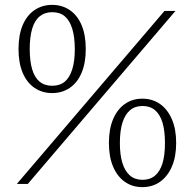

<svg xmlns="http://www.w3.org/2000/svg" viewBox="-20 -755 800 788"><path d="M194 -373Q153 -373 121.5 -394.5Q90 -416 73 -456.5Q56 -497 56 -554Q56 -611 73 -651.5Q90 -692 121.5 -713.5Q153 -735 194 -735Q235 -735 266.5 -713.5Q298 -692 315 -651.5Q332 -611 332 -554Q332 -497 315 -456.5Q298 -416 266.5 -394.5Q235 -373 194 -373ZM194 -403Q226 -403 246 -420Q266 -437 276.5 -470.5Q287 -504 287 -553Q287 -603 276.5 -637Q266 -671 246 -688Q226 -705 194 -705Q164 -705 143 -688Q122 -671 112 -637Q102 -603 102 -554Q102 -504 112 -470.5Q122 -437 142.5 -420Q163 -403 194 -403ZM564 13Q523 13 492 -9Q461 -31 444 -71.5Q427 -112 427 -168Q427 -225 444 -265.5Q461 -306 492 -328Q523 -350 564 -350Q606 -350 637 -328Q668 -306 685.5 -265.5Q703 -225 703 -168Q703 -112 685.5 -71.5Q668 -31 637 -9Q606 13 564 13ZM49 0 655 -710H700L94 0ZM565 -17Q596 -17 616.5 -34.5Q637 -52 647 -85Q657 -118 657 -168Q657 -218 647 -251.5Q637 -285 616.5 -302.5Q596 -320 565 -320Q534 -320 513.5 -302.5Q493 -285 482.5 -251.5Q472 -218 472 -168Q472 -119 482.5 -85.5Q493 -52 513.5 -34.5Q534 -17 565 -17Z"/></svg>

Font: Roboto Serif 20pt Thin
Style: Regular
Weight: 250
Version: Version 1.008